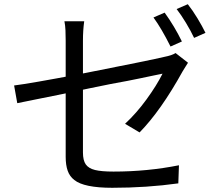

<svg xmlns="http://www.w3.org/2000/svg" viewBox="-20 -856 1040 912"><path d="M844 -659 790 -635Q747 -721 709 -773L762 -796Q809 -731 844 -659ZM956 -700 902 -676Q886 -710 863 -748Q840 -786 819 -813L872 -836Q895 -807 918 -769Q941 -731 956 -700ZM292 -176V-271V-382V-494V-593V-663Q292 -688 291 -711.5Q290 -735 286 -755H380Q374 -712 374 -663V-595V-501V-395V-290V-198V-132Q374 -94 387.5 -75Q401 -56 431.5 -48.5Q462 -41 519 -41Q680 -41 830 -71L827 15Q677 36 513 36Q379 36 333 -1Q311 -18 301.5 -45Q292 -72 292 -111ZM861 -539 848 -518Q744 -330 643 -227L574 -268Q628 -318 676 -384Q724 -450 752 -506L708 -497Q697 -495 646 -484Q595 -473 506 -457Q415 -439 280 -410L62 -366L47 -450Q121 -459 358 -504L394 -511Q699 -571 761 -586Q797 -593 814 -604L873 -558Z"/></svg>

Font: Merged Yaku Han JP
Style: Regular
Weight: 400
Designer: Ryoko NISHIZUKA 西塚涼子 (kana, bopomofo & ideographs); Paul D. Hunt (Latin, Greek & Cyrillic); Sandoll Communications 산돌커뮤니
Foundry: Adobe
Version: Version 2.004